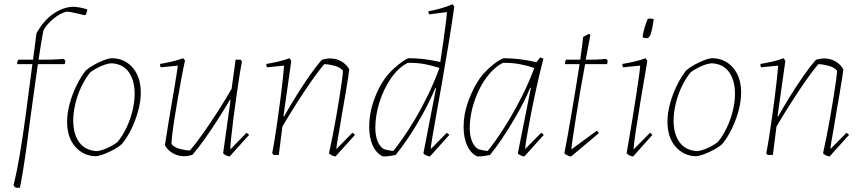

<svg xmlns="http://www.w3.org/2000/svg" viewBox="-20 -732 4061 907"><path d="M55 155Q47 150 44 142Q59 83 72.5 4Q86 -75 100.5 -181.5Q115 -288 133 -429H61Q61 -435 62.5 -440.5Q64 -446 67 -450Q84 -450 101 -450Q118 -450 136 -450Q140 -479 144 -510Q148 -541 152 -574Q184 -633 230 -665.5Q276 -698 324 -700Q338 -700 357.5 -696.5Q377 -693 393 -687L387 -664L379 -660Q372 -662 355.5 -666Q339 -670 321.5 -673.5Q304 -677 294 -677Q265 -670 232.5 -643.5Q200 -617 185 -588Q182 -575 176 -538.5Q170 -502 162 -450Q192 -450 222 -450.5Q252 -451 281 -454L289 -445L286 -429H159Q151 -374 142 -308.5Q133 -243 123.5 -174.5Q114 -106 106 -42Q96 31 87 84.5Q78 138 74 155Z M432 6Q374 5 335.5 -39Q297 -83 297 -157Q297 -197 309 -241.5Q321 -286 341 -327Q361 -368 385 -399Q401 -413 424.5 -426Q448 -439 471.5 -448Q495 -457 510 -457Q569 -456 607 -412Q645 -368 645 -294Q645 -254 633 -209.5Q621 -165 601 -123.5Q581 -82 556 -52Q541 -38 517 -25Q493 -12 470 -3.5Q447 5 432 6ZM437 -18Q457 -20 484 -31.5Q511 -43 535 -61Q559 -90 577.5 -129Q596 -168 606 -209.5Q616 -251 616 -289Q616 -352 588.5 -391Q561 -430 507 -433Q486 -432 458.5 -420Q431 -408 407 -391Q383 -362 364.5 -323Q346 -284 336 -242Q326 -200 326 -162Q326 -100 353.5 -61Q381 -22 437 -18Z M850 6Q821 6 796 -8.5Q771 -23 759 -46Q761 -57 765.5 -86.5Q770 -116 776.5 -156Q783 -196 790.5 -239Q798 -282 804.5 -321Q811 -360 815 -387Q819 -414 820 -422L739 -414Q736 -420 736 -430Q756 -433 787 -440Q818 -447 846 -457L854 -446Q846 -411 837.5 -365Q829 -319 820.5 -270Q812 -221 805 -176.5Q798 -132 794 -98.5Q790 -65 790 -52Q803 -36 828 -29Q853 -22 877 -21Q904 -52 939 -101.5Q974 -151 1009.5 -206.5Q1045 -262 1074 -312L1093 -450H1117L1123 -441Q1118 -417 1111 -372.5Q1104 -328 1096.5 -275Q1089 -222 1082.5 -171Q1076 -120 1072 -81Q1068 -42 1068 -26L1145 -105L1157 -95L1065 7Q1059 7 1049 2.5Q1039 -2 1034 -8L1068 -251V-264Q1042 -219 1010 -169Q978 -119 946 -74Q914 -29 888 0Q879 2 869.5 4Q860 6 850 6Z M1565 7Q1559 7 1549 2.5Q1539 -2 1534 -8Q1542 -43 1551 -88.5Q1560 -134 1568.5 -182.5Q1577 -231 1584 -275Q1591 -319 1595.5 -352Q1600 -385 1600 -398Q1587 -414 1561.5 -421Q1536 -428 1512 -429Q1485 -398 1450 -347.5Q1415 -297 1379 -240.5Q1343 -184 1314 -134L1297 0H1272L1266 -9Q1271 -33 1278 -77Q1285 -121 1292.5 -174Q1300 -227 1306.5 -278Q1313 -329 1317 -367.5Q1321 -406 1322 -422L1241 -414Q1238 -420 1238 -430Q1258 -433 1289.5 -440Q1321 -447 1348 -457L1356 -444L1319 -183L1322 -182Q1348 -228 1379.5 -279Q1411 -330 1443 -375.5Q1475 -421 1501 -450Q1510 -452 1520 -454Q1530 -456 1539 -456Q1569 -456 1593.5 -441.5Q1618 -427 1630 -404Q1629 -394 1624 -361.5Q1619 -329 1611.5 -285Q1604 -241 1596 -196Q1590 -156 1583.5 -120.5Q1577 -85 1573 -60Q1569 -35 1569 -28L1645 -105L1657 -95Z M1789 7Q1758 -7 1741 -44Q1724 -81 1724 -133Q1724 -194 1745 -255Q1766 -316 1798 -361Q1818 -388 1842 -409.5Q1866 -431 1885.5 -444Q1905 -457 1912 -457Q1983 -457 2060 -439Q2069 -497 2076 -547.5Q2083 -598 2087 -631.5Q2091 -665 2091 -675L2007 -664Q2004 -669 2004 -679Q2024 -682 2057.5 -691Q2091 -700 2118 -712L2126 -701Q2114 -615 2099 -524.5Q2084 -434 2069.5 -350.5Q2055 -267 2042.5 -198Q2030 -129 2022.5 -84Q2015 -39 2015 -28L2091 -105L2103 -95L2011 7Q2005 7 1995 2.5Q1985 -2 1980 -7L2040 -316L2037 -317Q2009 -251 1974.5 -189Q1940 -127 1906.5 -78Q1873 -29 1849 0Q1836 3 1821.5 5Q1807 7 1789 7ZM1838 -19Q1853 -37 1880 -75Q1907 -113 1938.5 -165.5Q1970 -218 2000.5 -280.5Q2031 -343 2056 -411Q2027 -421 1989 -428.5Q1951 -436 1906 -435Q1861 -412 1826.5 -361.5Q1792 -311 1772.5 -249Q1753 -187 1753 -128Q1753 -97 1761.5 -71Q1770 -45 1789 -30Q1796 -26 1810.5 -23Q1825 -20 1838 -19Z M2235 7Q2204 -7 2187 -44Q2170 -81 2170 -133Q2170 -194 2192.5 -255Q2215 -316 2246 -361Q2266 -388 2290 -410Q2314 -432 2334 -444.5Q2354 -457 2361 -457Q2392 -457 2433 -452.5Q2474 -448 2514 -438L2532 -461L2547 -455Q2529 -385 2513.5 -314.5Q2498 -244 2486.5 -184Q2475 -124 2468 -82.5Q2461 -41 2461 -28L2537 -105L2549 -95L2457 7Q2451 7 2441 2.5Q2431 -2 2426 -7L2488 -317L2485 -318Q2457 -252 2421.5 -190Q2386 -128 2352.5 -78.5Q2319 -29 2295 0Q2282 3 2267.5 5Q2253 7 2235 7ZM2284 -19Q2299 -37 2326 -75Q2353 -113 2384.5 -165.5Q2416 -218 2447.5 -280.5Q2479 -343 2504 -411Q2475 -421 2437 -428.5Q2399 -436 2355 -435Q2321 -417 2292.5 -384Q2264 -351 2243 -307.5Q2222 -264 2210.5 -217.5Q2199 -171 2199 -127Q2199 -96 2207.5 -70.5Q2216 -45 2235 -30Q2242 -26 2256.5 -23Q2271 -20 2284 -19Z M2678 7Q2671 7 2661.5 2.5Q2652 -2 2646 -8Q2652 -38 2661 -87.5Q2670 -137 2680 -196.5Q2690 -256 2700 -316.5Q2710 -377 2718 -429H2649Q2649 -435 2650 -440.5Q2651 -446 2654 -450Q2672 -450 2688.5 -450Q2705 -450 2721 -450Q2726 -488 2730 -516.5Q2734 -545 2735 -558L2762 -572L2769 -567Q2764 -541 2758.5 -511Q2753 -481 2747 -450Q2770 -450 2793.5 -450.5Q2817 -451 2843 -454L2851 -445L2848 -429H2744Q2732 -366 2721 -301Q2710 -236 2701 -179Q2692 -122 2686 -81.5Q2680 -41 2679 -26L2800 -115L2809 -103Z M3004 -422 2923 -414Q2920 -420 2920 -430Q2940 -433 2971.5 -440Q3003 -447 3030 -457L3038 -444Q3020 -341 3005.5 -252.5Q2991 -164 2982 -103.5Q2973 -43 2973 -26L3051 -105L3062 -95L2971 7Q2964 7 2954.5 2.5Q2945 -2 2940 -8Q2946 -43 2954.5 -92Q2963 -141 2971.5 -194.5Q2980 -248 2987.5 -296.5Q2995 -345 2999.5 -379Q3004 -413 3004 -422ZM3018 -554Q3017 -555 3017 -557.5Q3017 -560 3016 -561Q3019 -582 3026 -604.5Q3033 -627 3040 -643Q3049 -645 3056.5 -644Q3064 -643 3068 -642Q3066 -621 3060.5 -596Q3055 -571 3052 -565Q3050 -563 3046 -557.5Q3042 -552 3040 -552Q3031 -551 3018 -554Z M3268 6Q3210 5 3171.5 -39Q3133 -83 3133 -157Q3133 -197 3145 -241.5Q3157 -286 3177 -327Q3197 -368 3221 -399Q3237 -413 3260.5 -426Q3284 -439 3307.5 -448Q3331 -457 3346 -457Q3405 -456 3443 -412Q3481 -368 3481 -294Q3481 -254 3469 -209.5Q3457 -165 3437 -123.5Q3417 -82 3392 -52Q3377 -38 3353 -25Q3329 -12 3306 -3.5Q3283 5 3268 6ZM3273 -18Q3293 -20 3320 -31.5Q3347 -43 3371 -61Q3395 -90 3413.5 -129Q3432 -168 3442 -209.5Q3452 -251 3452 -289Q3452 -352 3424.5 -391Q3397 -430 3343 -433Q3322 -432 3294.5 -420Q3267 -408 3243 -391Q3219 -362 3200.5 -323Q3182 -284 3172 -242Q3162 -200 3162 -162Q3162 -100 3189.5 -61Q3217 -22 3273 -18Z M3899 7Q3893 7 3883 2.5Q3873 -2 3868 -8Q3876 -43 3885 -88.5Q3894 -134 3902.5 -182.5Q3911 -231 3918 -275Q3925 -319 3929.5 -352Q3934 -385 3934 -398Q3921 -414 3895.5 -421Q3870 -428 3846 -429Q3819 -398 3784 -347.5Q3749 -297 3713 -240.5Q3677 -184 3648 -134L3631 0H3606L3600 -9Q3605 -33 3612 -77Q3619 -121 3626.5 -174Q3634 -227 3640.5 -278Q3647 -329 3651 -367.5Q3655 -406 3656 -422L3575 -414Q3572 -420 3572 -430Q3592 -433 3623.5 -440Q3655 -447 3682 -457L3690 -444L3653 -183L3656 -182Q3682 -228 3713.5 -279Q3745 -330 3777 -375.5Q3809 -421 3835 -450Q3844 -452 3854 -454Q3864 -456 3873 -456Q3903 -456 3927.5 -441.5Q3952 -427 3964 -404Q3963 -394 3958 -361.5Q3953 -329 3945.5 -285Q3938 -241 3930 -196Q3924 -156 3917.5 -120.5Q3911 -85 3907 -60Q3903 -35 3903 -28L3979 -105L3991 -95Z"/></svg>

Font: Labrada ExtraLight
Style: Italic
Weight: 200
Italic angle: -7°
Designer: Mercedes Jáuregui
Foundry: Omnibus-Type Team
Version: Version 1.000; ttfautohint (v1.8.4.7-5d5b)